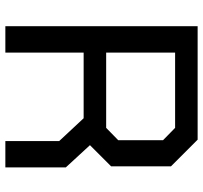

<svg xmlns="http://www.w3.org/2000/svg" viewBox="-40 -700 740 699"><g transform="rotate(90 329.5 -350.0)"><path d="M589 -220V0H493V-196L410 -285H171V0H75V-700H488L585 -603V-385L508 -308ZM171 -367H445L490 -411V-574L445 -618H171Z"/></g></svg>

Font: Chakra Petch Medium
Style: Regular
Weight: 500
Designer: Katatrad Aksorn Co.,Ltd.
Foundry: Cadson Demak Co.,Ltd.
Version: Version 1.000; ttfautohint (v1.6)